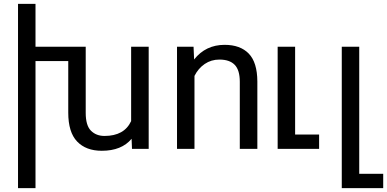

<svg xmlns="http://www.w3.org/2000/svg" viewBox="-20 -770 2002 993"><path d="M749 -528.3V0H662.6L660.6 -52.2Q608.9 9.8 506.3 9.8Q424.8 9.8 378.9 -38.1Q333 -85.9 333 -187.5V-454.1H163.6V203.1H73.2V-750H163.6V-528.3H423.3V-186.5Q423.3 -121.1 450.4 -94Q477.5 -66.9 520.5 -66.9Q622.6 -66.9 658.2 -143.6V-528.3Z M985.8 -377.4V0H895.5V-528.3H981L983.9 -462.4Q1043.9 -538.1 1141.6 -538.1Q1222.7 -538.1 1266.6 -492.7Q1310.5 -447.3 1311 -348.6V0H1220.2V-347.2Q1220.2 -407.7 1193.8 -434.8Q1167.5 -461.9 1114.7 -461.9Q1072.3 -461.9 1038.8 -439.2Q1005.4 -416.5 985.8 -377.4Z M1630.4 -74.2V0H1416V-528.3H1506.3V-74.2Z M1961.9 128.9V203.1H1747.6V-528.3H1837.9V128.9Z"/></svg>

Font: Mardoto
Style: Regular
Weight: 400
Designer: Christian Robertson, Vahan Hovhannisyan
Foundry: Google
Version: Version 1.000